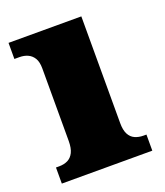

<svg xmlns="http://www.w3.org/2000/svg" viewBox="-106 -610 588 684"><g transform="rotate(-20 188.0 -268.0)"><path d="M12 0V-61H24Q43 -61 57 -68Q71 -75 79 -91Q87 -107 87 -135V-409Q87 -434 78.5 -448Q70 -462 56 -468.5Q42 -475 24 -475H5V-536H281V-131Q281 -105 289 -89.5Q297 -74 311.5 -67.5Q326 -61 344 -61H355V0Z"/></g></svg>

Font: Noto Serif Khmer Black
Style: Regular
Weight: 900
Version: Version 2.003